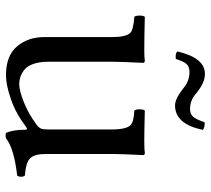

<svg xmlns="http://www.w3.org/2000/svg" viewBox="-53 -682 746 680"><g transform="rotate(90 320.0 -342.0)"><path d="M366.2 -642.1Q383.3 -642.1 393.1 -652.6Q402.8 -663.1 413.1 -693.8Q429.2 -694.8 439.9 -688Q419.9 -588.9 353 -588.9Q329.1 -588.9 289.1 -621.1Q265.1 -640.1 234.9 -640.1Q215.8 -640.1 206.3 -629.2Q196.8 -618.2 189 -591.8Q169.9 -588.9 162.1 -597.2Q185.1 -695.3 242.2 -694.8Q274.4 -694.8 314 -661.1Q336.4 -642.1 366.2 -642.1ZM246.6 9.8Q177.2 9.8 144.3 -29.3Q111.3 -68.4 111.3 -126V-365.2Q111.3 -416 96.2 -430.7Q85 -441.4 39.6 -444.8Q35.2 -449.2 35.2 -463.4Q35.2 -477.5 39.6 -481.9Q113.8 -480 157.7 -480Q184.6 -480 194.3 -481.9Q202.1 -481.9 202.6 -476.1Q198.7 -398.9 198.7 -369.1V-140.1Q198.7 -108.9 206.5 -86.9Q214.4 -64.9 227.5 -54.9Q240.7 -44.9 252.9 -41Q265.1 -37.1 278.3 -37.1Q300.3 -37.1 341.3 -53.2Q382.3 -69.3 422.4 -99.1Q432.6 -106.9 435.5 -114.5Q438.5 -122.1 438.5 -138.2V-363.8Q438.5 -416.5 422.9 -431.6Q411.1 -442.9 371.6 -444.8Q367.2 -449.2 367.2 -463.4Q367.2 -477.5 371.6 -481.9Q445.8 -480 478.8 -480Q511.7 -480 521.5 -481.9Q529.3 -481.9 529.3 -476.1Q525.4 -398.9 525.4 -369.1V-129.9Q525.4 -91.3 540.3 -75.9Q555.2 -60.5 601.6 -57.1Q606 -52.7 606 -43.7Q606 -34.7 601.6 -29.8Q504.9 -18.6 469.7 9.8Q458.5 12.7 450.7 9.8Q439.5 -15.1 439.5 -59.1Q439.5 -69.3 427.7 -60.1Q381.3 -24.9 331.1 -7.6Q280.8 9.8 246.6 9.8Z"/></g></svg>

Font: Linux Libertine Mono
Style: Mono
Weight: 400
Designer: Philipp H. Poll
Foundry: Philipp H. Poll
Version: Version 5.1.7 ; ttfautohint (v0.9)